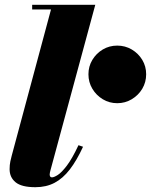

<svg xmlns="http://www.w3.org/2000/svg" viewBox="-20 -770 629 800"><path d="M127.5 10Q70 10 45 -10.5Q20 -31 20 -65Q20 -83 23.2 -98Q26.5 -113 29 -122L192.5 -730.5H114V-750H377L190 -59.5Q189 -55 188 -51Q187 -47 187 -43.5Q187 -31 196.5 -31Q205 -31 220.8 -41Q236.5 -51 258.5 -79.8Q280.5 -108.5 307 -165L326 -158.5Q299.5 -101 270.8 -63.8Q242 -26.5 207.2 -8.2Q172.5 10 127.5 10ZM468.5 -340Q435.5 -340 408.2 -356.5Q381 -373 364.8 -400.2Q348.5 -427.5 348.5 -460.5Q348.5 -493.5 364.8 -520.5Q381 -547.5 408.2 -563.8Q435.5 -580 468.5 -580Q501.5 -580 529 -563.8Q556.5 -547.5 572.8 -520.5Q589 -493.5 589 -460.5Q589 -427.5 572.8 -400.2Q556.5 -373 529 -356.5Q501.5 -340 468.5 -340Z"/></svg>

Font: Bodoni Moda 11pt Black
Style: Italic
Weight: 900
Italic angle: -13°
Designer: Owen Earl
Foundry: indestructible type
Version: Version 2.004